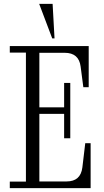

<svg xmlns="http://www.w3.org/2000/svg" viewBox="-20 -980 540 1000"><path d="M31 0V-34H115V-706H31V-740H442V-526H414L400 -633Q391 -705 317 -705H185V-421H314V-548H346V-260H314V-387H185V-35H327Q400 -35 409 -108L424 -234H452V0ZM252 -780 184 -960H254L264 -780Z"/></svg>

Font: Xanh Mono
Style: Regular
Weight: 400
Monospace: yes
Designer: Lam Bao, Duy Dao
Foundry: Yellow Type Foundry
Version: Version 3.101; ttfautohint (v1.8.3)